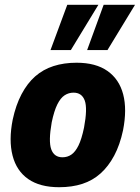

<svg xmlns="http://www.w3.org/2000/svg" viewBox="-20 -771 584 802"><path d="M227 11Q147 11 98 -23Q49 -57 32.5 -121Q16 -185 33 -271Q46 -332 70 -377.5Q94 -423 127 -452Q160 -481 203.5 -495Q247 -509 300 -509Q380 -509 429 -474.5Q478 -440 494.5 -377Q511 -314 494 -227Q481 -166 457 -121Q433 -76 400 -46.5Q367 -17 324 -3Q281 11 227 11ZM241 -114Q262 -114 278.5 -125.5Q295 -137 308 -163.5Q321 -190 331 -238Q346 -318 334 -351Q322 -384 287 -384Q267 -384 250 -373Q233 -362 219.5 -335Q206 -308 196 -260Q182 -181 194 -147.5Q206 -114 241 -114ZM344 -562 413 -751H544L429 -562ZM191 -562 261 -751H391L276 -562Z"/></svg>

Font: Nunito Sans 10pt Condensed Black
Style: Italic
Weight: 900
Width: 3
Italic angle: -9°
Designer: Vernon Adams
Foundry: Vernon Adams
Version: Version 3.101;gftools[0.9.27]